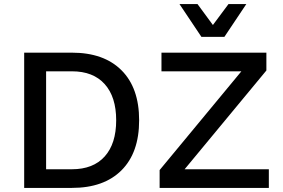

<svg xmlns="http://www.w3.org/2000/svg" viewBox="-20 -917 1380 937"><path d="M1075 -737H963L856 -897H944L1019 -795L1095 -897H1182ZM331 -660Q487 -660 573 -574Q659 -488 659 -330Q659 -172 573 -86Q487 0 331 0H98V-660ZM881 -91H1292V0H759V-87L1158 -569H768V-660H1280V-573ZM331 -91Q435 -91 491 -153.5Q547 -216 547 -330Q547 -444 491 -506.5Q435 -569 331 -569H205V-91Z"/></svg>

Font: Elaine Sans Medium
Style: Regular
Weight: 500
Designer: Wei Huang
Foundry: Wei Huang
Version: Version 2.001;December 24, 2019;FontCreator 12.0.0.2547 64-b